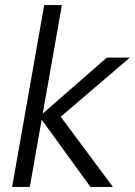

<svg xmlns="http://www.w3.org/2000/svg" viewBox="-20 -740 534 760"><path d="M338 0 136 -279 403 -512H494L189 -251L198 -308L427 0ZM28 0 155 -720H225L98 0Z"/></svg>

Font: DM Sans 12pt Light
Style: Italic
Weight: 300
Italic angle: -10°
Version: Version 4.004;gftools[0.9.30]